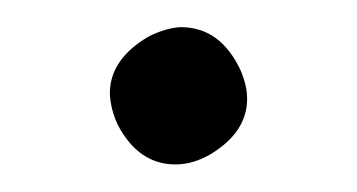

<svg xmlns="http://www.w3.org/2000/svg" viewBox="-20 -115 260 140"><path d="M60.1 -46.9Q60.1 -71.8 88.4 -88.4Q101.1 -94.7 111.8 -95.2Q140.6 -95.2 155.3 -64Q160.2 -52.7 160.2 -43Q160.2 -18.6 133.3 -2.4Q120.6 4.9 107.9 4.9Q81.1 4.9 65.9 -23.9Q60.5 -35.6 60.1 -46.9Z"/></svg>

Font: Linux Libertine Display O
Style: Regular
Weight: 400
Designer: Philipp H. Poll
Foundry: Philipp H. Poll
Version: Version 5.0.9